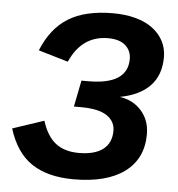

<svg xmlns="http://www.w3.org/2000/svg" viewBox="-51 -746 746 805"><g transform="rotate(5 321.5 -344.0)"><path d="M288 10Q179 10 111.5 -35Q44 -80 13 -180L145 -224Q165 -160 202.5 -131Q240 -102 300 -102Q367 -102 402 -129Q437 -156 437 -207Q437 -247 402 -270.5Q367 -294 292 -294H263L285 -405H314Q479 -405 479 -513Q479 -548 454 -570Q429 -592 381 -592Q271 -592 221 -479L96 -516Q134 -610 205 -654Q276 -698 393 -698Q445 -698 487.5 -686.5Q530 -675 559.5 -653Q589 -631 605 -600.5Q621 -570 621 -533Q621 -458 578 -412.5Q535 -367 451 -351Q508 -343 543 -303Q578 -263 578 -205Q578 -102 502.5 -46Q427 10 288 10Z"/></g></svg>

Font: Libra Sans Modern
Style: Bold Italic
Weight: 700
Italic angle: -12°
Foundry: Stefan Peev, Context Ltd
Version: Version 1.000